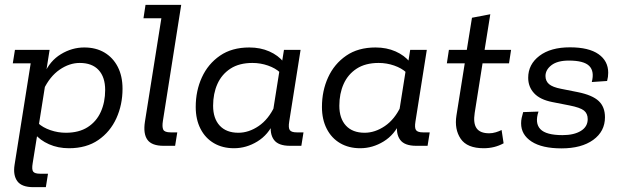

<svg xmlns="http://www.w3.org/2000/svg" viewBox="-20 -603 2568 794"><path d="M118.4 171Q69.6 171 51.6 146.2Q33.6 121.4 40.2 78.9L106.9 -341H32.9L41.8 -396.7H185.1L168.8 -293.5L163.1 -297.7Q186.2 -351.3 232 -379Q277.7 -406.7 328.5 -406.7Q376.5 -406.7 411.9 -385.8Q447.3 -364.8 467 -326.6Q486.7 -288.4 486.7 -235.9Q486.7 -170.1 461.3 -114Q435.8 -57.9 386.6 -24Q337.4 10 265.1 10Q219.8 10 182.7 -6.5Q145.5 -22.9 123.1 -50.4L136 -58L115.1 72.1Q110.7 98 117.2 106.7Q123.7 115.4 146 115.4H178.5L169.6 171ZM252.4 -54Q306.6 -54 342.8 -77.3Q379 -100.6 396.9 -140.6Q414.9 -180.6 414.9 -230.9Q414.9 -284.2 387.8 -313.4Q360.8 -342.7 309.8 -342.7Q267 -342.7 226.6 -314.9Q186.2 -287.1 160.1 -232.4L168.2 -260L138.9 -75.4L137.9 -93.5Q157 -75.6 188.3 -64.8Q219.6 -54 252.4 -54Z M656.4 0Q607.6 0 589.6 -25.1Q571.6 -50.2 579.4 -100.1L647.3 -527.4H573.3L581.8 -583H729.4L653.7 -103.3Q649.7 -78.4 655.1 -67Q660.5 -55.6 685.6 -55.6H713.1L704.2 0Z M947.7 10Q900.3 10 864.6 -10.9Q828.9 -31.8 809.2 -70.4Q789.4 -108.9 789.4 -160.7Q789.4 -227.6 814.9 -283.1Q840.3 -338.7 889.6 -372.7Q938.8 -406.7 1011.1 -406.7Q1056.8 -406.7 1093.7 -390.4Q1130.6 -374.1 1153.1 -346.2L1145 -338.7L1154.3 -396.7H1223L1176.1 -100.7Q1171.7 -74.2 1178.5 -64.9Q1185.3 -55.6 1207 -55.6H1235.1L1226.2 0H1179.4Q1130.6 0 1112.6 -25.1Q1094.6 -50.2 1101.2 -92.1L1105 -116L1113.1 -99Q1090 -45.9 1044.4 -18Q998.8 10 947.7 10ZM965.8 -54Q1008.8 -54 1049.7 -81.8Q1090.5 -109.6 1116 -164.2L1108 -136.6L1137.3 -321.3L1138.3 -303.2Q1119.1 -321.1 1088.2 -331.9Q1057.2 -342.7 1023.7 -342.7Q969.6 -342.7 933.4 -319.4Q897.2 -296 879.2 -256Q861.3 -216.1 861.3 -165.8Q861.3 -113.1 888.6 -83.5Q916 -54 965.8 -54Z M1469.7 10Q1422.3 10 1386.6 -10.9Q1350.9 -31.8 1331.2 -70.4Q1311.4 -108.9 1311.4 -160.7Q1311.4 -227.6 1336.9 -283.1Q1362.3 -338.7 1411.6 -372.7Q1460.8 -406.7 1533.1 -406.7Q1578.8 -406.7 1615.7 -390.4Q1652.6 -374.1 1675.1 -346.2L1667 -338.7L1676.3 -396.7H1745L1698.1 -100.7Q1693.7 -74.2 1700.5 -64.9Q1707.3 -55.6 1729 -55.6H1757.1L1748.2 0H1701.4Q1652.6 0 1634.6 -25.1Q1616.6 -50.2 1623.2 -92.1L1627 -116L1635.1 -99Q1612 -45.9 1566.4 -18Q1520.8 10 1469.7 10ZM1487.8 -54Q1530.8 -54 1571.7 -81.8Q1612.5 -109.6 1638 -164.2L1630 -136.6L1659.3 -321.3L1660.3 -303.2Q1641.1 -321.1 1610.2 -331.9Q1579.2 -342.7 1545.7 -342.7Q1491.6 -342.7 1455.4 -319.4Q1419.2 -296 1401.2 -256Q1383.3 -216.1 1383.3 -165.8Q1383.3 -113.1 1410.6 -83.5Q1438 -54 1487.8 -54Z M1980.3 10Q1911.6 10 1885.1 -29.2Q1858.6 -68.4 1867.6 -125.6L1901.9 -341H1827.9L1836.4 -396.7H1910.4L1931.8 -529.6L2007.6 -544.1L1984 -396.7H2093.5L2085 -341H1975.5L1943.1 -136.2Q1936.3 -93.4 1950.9 -72.6Q1965.4 -51.8 2003.3 -51.8Q2016.5 -51.8 2030.4 -56Q2044.3 -60.2 2054.3 -65.4L2062.6 -10.4Q2044.1 -0.3 2023.4 4.9Q2002.6 10 1980.3 10Z M2302.1 10.6Q2221.8 10.6 2178.4 -17.5Q2135 -45.7 2135 -93Q2135 -104.3 2137.3 -115.3Q2139.5 -126.2 2143.5 -139.4L2206.9 -141.6Q2191 -93.8 2214.6 -69Q2238.2 -44.2 2306.5 -44.2Q2353.5 -44.2 2382 -61.6Q2410.4 -78.9 2410.4 -110.4Q2410.4 -133.5 2394.9 -145.9Q2379.5 -158.3 2334.5 -167.1L2264.3 -180.9Q2213.4 -190.8 2188.9 -217.3Q2164.3 -243.8 2164.3 -281.4Q2164.3 -336.8 2210.8 -372.1Q2257.2 -407.3 2336.9 -407.3Q2414.8 -407.3 2455 -379.1Q2495.2 -351 2495.2 -302.1Q2495.2 -293.3 2494.1 -285.3Q2493 -277.2 2490.6 -268.1L2427.3 -263.8Q2438.8 -308.2 2416.7 -330.3Q2394.5 -352.5 2332.4 -352.5Q2285.4 -352.5 2260.6 -333.5Q2235.8 -314.4 2235.8 -288.6Q2235.8 -268 2250.4 -255.2Q2265.1 -242.5 2300.5 -235.7L2370 -221.9Q2429.7 -209.7 2455.8 -185.3Q2481.8 -161 2481.8 -118.1Q2481.8 -59.7 2433.2 -24.5Q2384.6 10.6 2302.1 10.6Z"/></svg>

Font: Rokkitt SemiBold
Style: Italic
Weight: 600
Italic angle: -9°
Designer: Vernon Adams
Foundry: Vernon Adams
Version: Version 3.103